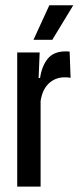

<svg xmlns="http://www.w3.org/2000/svg" viewBox="-20 -694 292 714"><path d="M130 -311 108.5 -404H129Q136 -450 158.2 -476.5Q180.5 -503 224.5 -503Q228.5 -503 231.8 -502.8Q235 -502.5 239 -502L242.5 -404.5Q238.5 -405.5 233 -406Q227.5 -406.5 220.5 -406.5Q185 -406.5 160.2 -382.5Q135.5 -358.5 130 -311ZM44 0V-499H127.5L122.5 -377L131 -360.5V0ZM163.5 -674.5H252.5L174.5 -546H104.5Z"/></svg>

Font: Anek Latin Condensed Medium
Style: Regular
Weight: 500
Width: 3
Designer: Yesha Goshar
Foundry: Ek Type
Version: Version 1.003